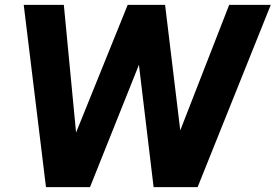

<svg xmlns="http://www.w3.org/2000/svg" viewBox="-20 -765 1127 785"><path d="M348 0 548 -500 608 0H788L1087 -745H917L717 -232L655 -745H502L291 -223L241 -745H77L168 0Z"/></svg>

Font: Plus Jakarta Sans ExtraBold
Style: Italic
Weight: 800
Italic angle: -8°
Designer: Gumpita Rahayu
Foundry: Tokotype
Version: Version 2.071;gftools[0.9.30]